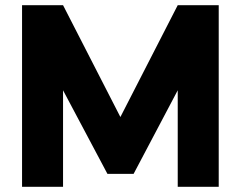

<svg xmlns="http://www.w3.org/2000/svg" viewBox="-20 -720 928 740"><path d="M65 -700H223L444 -269L665 -700H823V0H665V-372L495 -50H394L223 -372V0H65Z"/></svg>

Font: Moderustic
Style: Bold
Weight: 700
Designer: Tural Alisoy
Foundry: TAFT Foundry
Version: Version 2.120